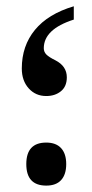

<svg xmlns="http://www.w3.org/2000/svg" viewBox="-20 -576 290 606"><path d="M63 -58.1Q63 -126 126 -126Q156.7 -126 172.9 -108.4Q189 -90.8 189 -58.1Q189 -25.4 173.1 -7.8Q157.2 9.8 126 9.8Q63 9.8 63 -58.1ZM48.8 -359.9Q48.8 -431.2 90.3 -481.7Q131.8 -532.2 212.9 -556.2V-514.2Q118.2 -483.9 118.2 -423.8Q118.2 -412.1 126.5 -403.8Q134.8 -395.5 154.8 -385.7Q190.9 -367.2 190.9 -332Q190.9 -303.2 172.4 -288.1Q153.8 -272.9 126 -272.9Q92.3 -272.9 70.6 -297.1Q48.8 -321.3 48.8 -359.9Z"/></svg>

Font: Sahl Naskh
Style: Regular
Weight: 400
Designer: Pascal Zoghbi
Version: Version 1.001